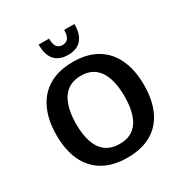

<svg xmlns="http://www.w3.org/2000/svg" viewBox="-210 -1098 1220 1273"><g transform="rotate(-30 400.5 -462.0)"><path d="M401.9 10.3Q291.5 10.3 216.8 -33.2Q142.1 -76.7 104 -157.7Q65.9 -238.8 65.9 -352.5Q65.9 -467.3 104.2 -550Q142.6 -632.8 217.5 -677Q292.5 -721.2 401.9 -721.2Q510.7 -721.2 585 -676.8Q659.2 -632.3 697.3 -549.8Q735.4 -467.3 735.4 -352.5Q735.4 -239.3 697.8 -158Q660.2 -76.7 586.2 -33.2Q512.2 10.3 401.9 10.3ZM401.4 -94.7Q466.8 -94.7 507.3 -126Q547.9 -157.2 566.9 -215.1Q585.9 -272.9 585.9 -352.1Q585.9 -433.1 566.7 -491.9Q547.4 -550.8 506.8 -583Q466.3 -615.2 401.9 -615.2Q338.4 -615.2 296.9 -583.3Q255.4 -551.3 235.6 -492.2Q215.8 -433.1 215.8 -352.1Q215.8 -272.5 235.1 -214.8Q254.4 -157.2 295.4 -126Q336.4 -94.7 401.4 -94.7ZM400.4 -776.4Q359.4 -776.4 328.4 -792.2Q297.4 -808.1 280.5 -842.8Q263.7 -877.4 263.7 -933.6H343.3Q343.3 -901.4 351.1 -883.5Q358.9 -865.7 372.1 -858.6Q385.3 -851.6 400.4 -851.6Q416.5 -851.6 429.7 -858.6Q442.9 -865.7 450.9 -883.5Q459 -901.4 459 -933.6H537.6Q537.6 -877.4 520.5 -842.8Q503.4 -808.1 472.7 -792.2Q441.9 -776.4 400.4 -776.4Z"/></g></svg>

Font: Comme SemiBold
Style: Regular
Weight: 600
Version: Version 1.000;gftools[0.9.27]